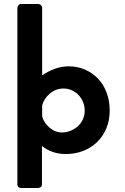

<svg xmlns="http://www.w3.org/2000/svg" viewBox="-20 -761 625 961"><path d="M529 -208Q529 -158 512 -118Q495 -78 465.5 -49.5Q436 -21 396 -5.5Q356 10 309 10Q274 10 244 -0.5Q214 -11 190 -30V161Q190 171 184 175.5Q178 180 169 180H86Q78 180 72.5 175.5Q67 171 67 161V-721Q67 -729 72.5 -735Q78 -741 86 -741H170Q179 -741 185 -735Q191 -729 191 -721V-384Q220 -404 254 -416.5Q288 -429 324 -429Q367 -429 404.5 -413Q442 -397 470 -368Q498 -339 513.5 -298Q529 -257 529 -208ZM404 -207Q404 -230 395.5 -250.5Q387 -271 372.5 -286Q358 -301 338.5 -309.5Q319 -318 298 -318Q260 -318 230.5 -293.5Q201 -269 191 -234V-178Q200 -146 228 -122Q256 -98 291 -98Q313 -98 333.5 -106.5Q354 -115 370 -129.5Q386 -144 395 -164Q404 -184 404 -207Z"/></svg>

Font: Stadtwerke
Style: Bold
Weight: 700
Designer: Santiago Orozco
Foundry: Typemade
Version: Version 1.003